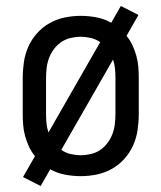

<svg xmlns="http://www.w3.org/2000/svg" viewBox="-20 -581 540 642"><path d="M116 41 57 11 97 -59Q85 -73 77 -90.5Q69 -108 64 -126Q59 -144 57.5 -162.5Q56 -181 56 -200V-320Q56 -347 60 -374Q64 -401 75 -425.5Q86 -450 104.5 -470.5Q123 -491 146.5 -504Q170 -517 196.5 -522.5Q223 -528 250 -528Q276 -528 302.5 -523Q329 -518 352 -505L384 -561L443 -531L403 -461Q415 -447 423 -429.5Q431 -412 436 -394Q441 -376 442.5 -357.5Q444 -339 444 -320V-200Q444 -173 440 -146Q436 -119 425 -94.5Q414 -70 395.5 -49.5Q377 -29 353.5 -16Q330 -3 303.5 2.5Q277 8 250 8Q224 8 197.5 3Q171 -2 148 -15ZM142 -138 315 -440Q301 -450 284 -454Q267 -458 250 -458Q233 -458 216 -454Q199 -450 185 -440.5Q171 -431 160.5 -417Q150 -403 144 -387Q138 -371 136 -354Q134 -337 134 -320V-200Q134 -184 135.5 -168.5Q137 -153 142 -138ZM250 -62Q267 -62 284 -66Q301 -70 315 -79.5Q329 -89 339.5 -103Q350 -117 356 -133Q362 -149 364 -166Q366 -183 366 -200V-320Q366 -336 364.5 -351.5Q363 -367 358 -382L185 -80Q199 -70 216 -66Q233 -62 250 -62Z"/></svg>

Font: Iosevka Custom
Style: Regular
Weight: 400
Monospace: yes
Designer: Belleve Invis
Foundry: Belleve Invis
Version: Version 32.5.0; ttfautohint (v1.8.4)